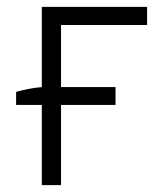

<svg xmlns="http://www.w3.org/2000/svg" viewBox="-20 -540 472 560"><path d="M102 0H158V-234H317V-286H158V-467H409V-520H102V-286C77 -284 47 -278 27 -272V-234H102Z"/></svg>

Font: Fixel Display Light
Style: Regular
Weight: 300
Designer: AlfaBravo + MacPaw
Foundry: Kyrylo Tkachov, Marchela Mozhyna, Serhii Makarenko, Maria Weinstein, Zakhar Kryvoshyya
Version: Version 1.211